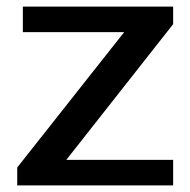

<svg xmlns="http://www.w3.org/2000/svg" viewBox="-20 -560 575 580"><path d="M32 -54 386 -502 402 -463H49V-540H503V-487L148 -36L132 -77H503V0H32Z"/></svg>

Font: Pathway Extreme 8pt Thin 12pt Medium
Style: Regular
Weight: 500
Version: Version 1.001;gftools[0.9.26]